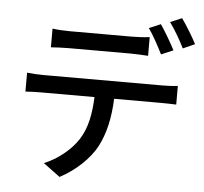

<svg xmlns="http://www.w3.org/2000/svg" viewBox="-60 -923 1120 1053"><g transform="rotate(5 500.0 -397.0)"><path d="M197 -741V-638C224 -640 261 -642 295 -642C354 -642 576 -642 632 -642C664 -642 700 -640 732 -638V-741C701 -737 663 -735 632 -735C576 -735 354 -735 294 -735C261 -735 227 -737 197 -741ZM787 -817 723 -790C750 -752 782 -692 802 -652L868 -680C848 -719 812 -781 787 -817ZM900 -860 836 -833C864 -795 897 -738 918 -695L983 -724C965 -760 927 -822 900 -860ZM79 -488V-384C107 -386 140 -387 170 -387H459C455 -297 442 -218 399 -151C360 -90 288 -32 214 -2L306 66C393 21 469 -53 505 -121C543 -193 563 -281 567 -387H825C851 -387 885 -386 909 -385V-488C883 -484 846 -483 825 -483C769 -483 230 -483 170 -483C139 -483 107 -485 79 -488Z"/></g></svg>

Font: Noto Sans JP Medium
Style: Regular
Weight: 500
Designer: Ryoko NISHIZUKA 西塚涼子 (kana, bopomofo & ideographs); Paul D. Hunt (Latin, Greek & Cyrillic); Sandoll Communications 산돌커뮤니
Foundry: Adobe
Version: Version 2.004;hotconv 1.0.118;makeotfexe 2.5.65603